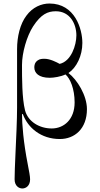

<svg xmlns="http://www.w3.org/2000/svg" viewBox="-20 -778 566 1091"><path d="M105 -409C105 -478 132 -572 168 -628C213 -697 251 -714 297 -714C378 -714 414 -642 414 -577C414 -522 385 -430 319 -415C301 -425 264 -444 233 -444C222 -444 206 -444 193 -434C177 -422 175 -406 175 -395C175 -364 199 -336 263 -336C284 -336 325 -342 352 -355C379 -332 404 -273 404 -196C404 -98 342 -48 274 -48C205 -48 139 -86 122 -152C105 -221 105 -334 105 -409ZM63 241C63 278 87 293 107 293C127 293 151 278 151 241C151 224 145 193 138 157C113 30 105 -73 105 -130L110 -129C138 -53 212 12 320 12C404 12 474 -46 474 -158C474 -235 419 -325 369 -363C415 -394 448 -461 448 -534C448 -613 406 -758 261 -758C215 -758 165 -737 130 -689C94 -642 77 -569 77 -499V-167C77 -97 72 9 68 93C65 157 63 212 63 241Z"/></svg>

Font: Old Standard
Style: Regular
Weight: 400
Designer: Alexey Kryukov <alexios@thessalonica.org.ru>
Version: Version 2.0